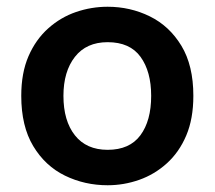

<svg xmlns="http://www.w3.org/2000/svg" viewBox="-20 -537 636 569"><path d="M299 12Q231 12 172.5 -16.5Q114 -45 78.5 -104Q43 -163 43 -253Q43 -321 64.5 -370.5Q86 -420 123 -453Q160 -486 205.5 -501.5Q251 -517 299 -517Q366 -517 424 -488.5Q482 -460 517.5 -401.5Q553 -343 553 -253Q553 -185 532 -135.5Q511 -86 474.5 -53Q438 -20 392.5 -4Q347 12 299 12ZM299 -93Q364 -93 396 -136Q428 -179 428 -253Q428 -325 396.5 -368.5Q365 -412 299 -412Q236 -412 202 -368.5Q168 -325 168 -253Q168 -179 202 -136Q236 -93 299 -93Z"/></svg>

Font: Inclusive Sans SemiBold
Style: Regular
Weight: 600
Designer: Olivia King
Foundry: Olivia King
Version: Version 2.004